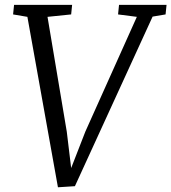

<svg xmlns="http://www.w3.org/2000/svg" viewBox="-20 -763 707 792"><path d="M219 9.5 93 -693.5 34 -703.5 38 -743H277.5L273.5 -703.5L176 -693.5L255.5 -219.5L278 -33L260 -35L332 -220L544.5 -693.5L467 -703.5L471 -743H667L663 -703.5L609.5 -694.5L289 5Z"/></svg>

Font: Merriweather 20pt Light
Style: Italic
Weight: 300
Italic angle: -7.8°
Version: Version 2.101